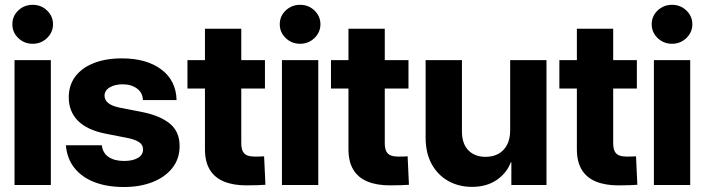

<svg xmlns="http://www.w3.org/2000/svg" viewBox="-20 -764 2911 793"><path d="M40 0V-515.6H190V0ZM115 -583.2Q80 -583.2 55.4 -606.9Q30.9 -630.7 31.1 -663.7Q30.9 -697.2 55.4 -720.7Q80 -744.1 115 -744.1Q149.8 -744.1 174.3 -720.7Q198.8 -697.2 199 -663.7Q198.8 -630.7 174.3 -606.9Q149.8 -583.2 115 -583.2Z M709.3 -350.6H570.2Q569.7 -380.8 545.9 -398.3Q522.1 -415.8 486.6 -415.8Q454.5 -415.8 433.2 -403.1Q411.8 -390.3 411.8 -368.6Q411.8 -351.3 426.5 -338.9Q441.2 -326.5 472.8 -319.7L569.2 -300.8Q641.1 -286.4 681.4 -253.5Q721.8 -220.5 721.8 -160.7Q721.8 -108.2 691.9 -70.3Q662 -32.3 610.1 -12Q558.2 8.4 492.1 8.4Q421.4 8.4 369.1 -12.1Q316.9 -32.6 286.7 -71.2Q256.5 -109.8 252.2 -163.9H400.5Q404.6 -131.4 428.9 -115.3Q453.2 -99.2 492.5 -99.2Q527.7 -99.2 549.3 -111.6Q570.8 -124 570.8 -146.5Q570.8 -167 553.1 -177.8Q535.4 -188.6 506 -194.3L417.7 -211.5Q339.7 -226.9 301.9 -265.2Q264 -303.6 264 -362.1Q264 -412.2 291.1 -448.1Q318.3 -484.1 367.7 -503.5Q417.1 -522.9 483.7 -522.9Q585.1 -522.9 646.2 -477.2Q707.3 -431.5 709.3 -350.6Z M997.4 1.6Q943.7 1.6 905.4 -14.1Q867.1 -29.7 846.8 -62.7Q826.5 -95.7 826.5 -148V-645.3H976.5V-173.6Q976.5 -150.6 983.1 -138.3Q989.6 -126.1 1002.3 -121.6Q1015 -117.2 1032.7 -117.2Q1044.1 -117.2 1054.2 -117.6Q1064.4 -118 1070.8 -118.4L1076.3 -0.8Q1064.8 0 1044.5 0.8Q1024.1 1.6 997.4 1.6ZM754.2 -398.4V-515.6H1074.3V-398.4Z M1144.5 0V-515.6H1294.5V0ZM1219.5 -583.2Q1184.5 -583.2 1159.9 -606.9Q1135.4 -630.7 1135.5 -663.7Q1135.4 -697.2 1159.9 -720.7Q1184.5 -744.1 1219.5 -744.1Q1254.3 -744.1 1278.8 -720.7Q1303.3 -697.2 1303.5 -663.7Q1303.3 -630.7 1278.8 -606.9Q1254.3 -583.2 1219.5 -583.2Z M1590.1 1.6Q1536.4 1.6 1498.1 -14.1Q1459.9 -29.7 1439.6 -62.7Q1419.2 -95.7 1419.2 -148V-645.3H1569.2V-173.6Q1569.2 -150.6 1575.8 -138.3Q1582.4 -126.1 1595.1 -121.6Q1607.8 -117.2 1625.5 -117.2Q1636.9 -117.2 1647 -117.6Q1657.1 -118 1663.6 -118.4L1669 -0.8Q1657.6 0 1637.3 0.8Q1616.9 1.6 1590.1 1.6ZM1347 -398.4V-515.6H1667.1V-398.4Z M2087.1 -226.2V-515.6H2237.1V0H2092V-94.1H2090Q2072.6 -48.5 2031 -20.4Q1989.4 7.8 1929.5 7.8Q1874.5 7.8 1831.1 -16.7Q1787.6 -41.3 1762.7 -86.8Q1737.9 -132.2 1737.9 -194.7V-515.6H1887.9V-221.1Q1887.9 -170.6 1914.3 -143.4Q1940.6 -116.2 1985.9 -116.2Q2015.3 -116.2 2038 -128.4Q2060.7 -140.6 2073.9 -165.1Q2087.1 -189.6 2087.1 -226.2Z M2533.5 1.6Q2479.8 1.6 2441.5 -14.1Q2403.2 -29.7 2382.9 -62.7Q2362.6 -95.7 2362.6 -148V-645.3H2512.6V-173.6Q2512.6 -150.6 2519.2 -138.3Q2525.8 -126.1 2538.5 -121.6Q2551.2 -117.2 2568.8 -117.2Q2580.3 -117.2 2590.4 -117.6Q2600.5 -118 2606.9 -118.4L2612.4 -0.8Q2601 0 2580.6 0.8Q2560.3 1.6 2533.5 1.6ZM2290.3 -398.4V-515.6H2610.4V-398.4Z M2680.7 0V-515.6H2830.7V0ZM2755.7 -583.2Q2720.7 -583.2 2696.1 -606.9Q2671.5 -630.7 2671.7 -663.7Q2671.5 -697.2 2696.1 -720.7Q2720.7 -744.1 2755.7 -744.1Q2790.4 -744.1 2814.9 -720.7Q2839.5 -697.2 2839.6 -663.7Q2839.5 -630.7 2814.9 -606.9Q2790.4 -583.2 2755.7 -583.2Z"/></svg>

Font: Inter Display V
Style: Regular
Weight: 400
Designer: Rasmus Andersson
Foundry: rsms
Version: Version 3.015;git-src